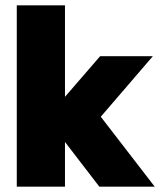

<svg xmlns="http://www.w3.org/2000/svg" viewBox="-20 -701 601 721"><path d="M164 -246V-268L356 -490H554L345 -247V-280L561 0H353ZM43 -681H224V0H43Z"/></svg>

Font: Gabarito Black
Style: Regular
Weight: 900
Designer: Leandro Assis / Alvaro Franca / Felipe Casaprima
Foundry: Naipe Foundry
Version: Version 1.000